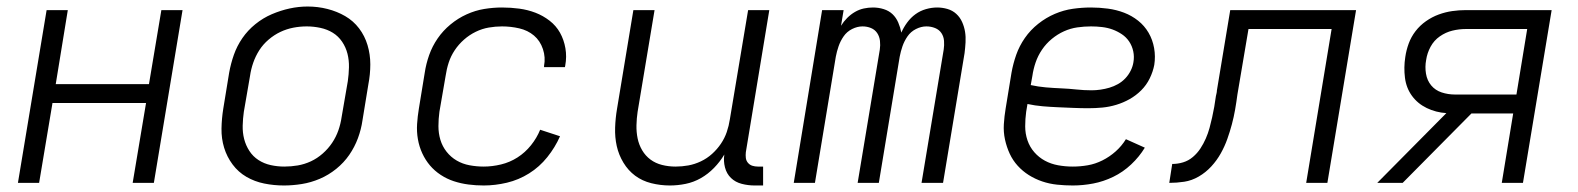

<svg xmlns="http://www.w3.org/2000/svg" viewBox="-20 -561 4840 589"><path d="M35 0 123 -530H188L151 -303H437L475 -530H540L452 0H387L428 -245H141L100 0Z M851 8Q820 8 790.5 2Q761 -4 736 -18.5Q711 -33 693.5 -56.5Q676 -80 667.5 -108Q659 -136 659.5 -166.5Q660 -197 665 -228L683 -338Q688 -366 697.5 -393Q707 -420 723.5 -444Q740 -468 763.5 -487Q787 -506 814 -517.5Q841 -529 868.5 -535Q896 -541 924 -541Q955 -541 984.5 -533.5Q1014 -526 1039 -511.5Q1064 -497 1081.5 -474Q1099 -451 1107.5 -422.5Q1116 -394 1116 -363.5Q1116 -333 1110 -302L1092 -192Q1088 -164 1078 -137Q1068 -110 1051.5 -86Q1035 -62 1011.5 -43Q988 -24 961 -12.5Q934 -1 906 3.5Q878 8 851 8ZM852 -50Q873 -50 893.5 -53.5Q914 -57 933.5 -66Q953 -75 970 -90Q987 -105 999 -123Q1011 -141 1018 -161Q1025 -181 1028 -202L1047 -312Q1050 -333 1050.5 -354.5Q1051 -376 1046 -396Q1041 -416 1029.5 -433Q1018 -450 1001 -460.5Q984 -471 963 -475.5Q942 -480 921 -480Q900 -480 879.5 -476Q859 -472 840 -463Q821 -454 804 -439.5Q787 -425 775.5 -407Q764 -389 757 -369Q750 -349 747 -328L728 -218Q725 -197 724.5 -175.5Q724 -154 729 -134.5Q734 -115 745 -98Q756 -81 773 -70Q790 -59 810.5 -54.5Q831 -50 852 -50Z M1464 8Q1440 8 1417 5Q1394 2 1372.5 -5Q1351 -12 1332 -24.5Q1313 -37 1299 -53.5Q1285 -70 1275.5 -90.5Q1266 -111 1262 -134Q1258 -157 1259.5 -180.5Q1261 -204 1265 -228L1283 -338Q1287 -365 1296.5 -392Q1306 -419 1322.5 -443Q1339 -467 1362 -486Q1385 -505 1411.5 -517Q1438 -529 1465.5 -533.5Q1493 -538 1520 -538Q1547 -538 1573 -534.5Q1599 -531 1622.5 -522Q1646 -513 1666 -497.5Q1686 -482 1698 -460.5Q1710 -439 1714.5 -413Q1719 -387 1714 -360Q1714 -359 1713.5 -357.5Q1713 -356 1713 -355H1649Q1649 -356 1649 -357Q1649 -358 1649 -359Q1654 -385 1645.5 -410.5Q1637 -436 1618 -452Q1599 -468 1573 -474Q1547 -480 1520 -480Q1500 -480 1479.5 -476.5Q1459 -473 1439.5 -463.5Q1420 -454 1403.5 -439.5Q1387 -425 1375 -407Q1363 -389 1356.5 -369Q1350 -349 1347 -328L1328 -218Q1325 -196 1325 -174Q1325 -152 1331 -132Q1337 -112 1350 -95.5Q1363 -79 1381 -68.5Q1399 -58 1420.5 -54Q1442 -50 1464 -50Q1490 -50 1517 -56.5Q1544 -63 1567.5 -78Q1591 -93 1609 -115.5Q1627 -138 1637 -163L1698 -143Q1683 -109 1659 -79Q1635 -49 1603 -29Q1571 -9 1535 -0.5Q1499 8 1464 8Z M2035 8Q2006 8 1978 1Q1950 -6 1928.5 -22Q1907 -38 1892.5 -62Q1878 -86 1872 -113Q1866 -140 1867 -169.5Q1868 -199 1873 -228L1923 -530H1988L1936 -218Q1933 -198 1932.5 -177Q1932 -156 1936 -136.5Q1940 -117 1950 -100Q1960 -83 1975.5 -71.5Q1991 -60 2011 -55Q2031 -50 2052 -50Q2052 -50 2052.5 -50Q2053 -50 2053 -50Q2072 -50 2091.5 -53.5Q2111 -57 2130 -66Q2149 -75 2164.5 -89Q2180 -103 2191.5 -120Q2203 -137 2209.5 -156Q2216 -175 2219 -195L2275 -530H2340L2268 -94Q2267 -85 2268 -76.5Q2269 -68 2274.5 -61.5Q2280 -55 2288 -52.5Q2296 -50 2305 -50H2321V8H2295Q2275 8 2255.5 3Q2236 -2 2222.5 -15Q2209 -28 2204 -47.5Q2199 -67 2202 -87Q2189 -65 2170.5 -46Q2152 -27 2130 -14.5Q2108 -2 2083.5 3Q2059 8 2035 8Z M2415 0 2502 -530H2568L2560 -482Q2568 -495 2579 -506Q2590 -517 2603 -524.5Q2616 -532 2630 -535Q2644 -538 2658 -538Q2675 -538 2691 -533Q2707 -528 2718 -517.5Q2729 -507 2735.5 -492Q2742 -477 2745 -461Q2752 -477 2763 -492Q2774 -507 2788.5 -517.5Q2803 -528 2820.5 -533Q2838 -538 2855 -538Q2871 -538 2886.5 -533.5Q2902 -529 2913.5 -518.5Q2925 -508 2931.5 -493.5Q2938 -479 2940.5 -463.5Q2943 -448 2942 -431Q2941 -414 2939 -398L2873 0H2807L2875 -409Q2877 -422 2876 -435.5Q2875 -449 2868 -459.5Q2861 -470 2848.5 -475Q2836 -480 2822 -480Q2806 -480 2790 -472Q2774 -464 2764 -449.5Q2754 -435 2748.5 -419Q2743 -403 2740 -387L2676 0H2611L2679 -409Q2681 -422 2679.5 -435.5Q2678 -449 2671 -459.5Q2664 -470 2652 -475Q2640 -480 2626 -480Q2610 -480 2594 -472Q2578 -464 2568 -449.5Q2558 -435 2552.5 -419Q2547 -403 2544 -387L2480 0Z M3271 8Q3247 8 3223 5.5Q3199 3 3177 -4.5Q3155 -12 3136 -24Q3117 -36 3102 -52.5Q3087 -69 3077.5 -89.5Q3068 -110 3063 -133Q3058 -156 3059.5 -180Q3061 -204 3065 -228L3083 -338Q3088 -366 3097.5 -393Q3107 -420 3124 -444.5Q3141 -469 3165 -488Q3189 -507 3216 -518.5Q3243 -530 3271 -534Q3299 -538 3327 -538Q3353 -538 3379 -534.5Q3405 -531 3428.5 -522Q3452 -513 3471.5 -497.5Q3491 -482 3503.5 -460.5Q3516 -439 3520.5 -413.5Q3525 -388 3521 -362Q3517 -341 3507 -320.5Q3497 -300 3481 -284Q3465 -268 3445.5 -257Q3426 -246 3404.5 -239.5Q3383 -233 3361.5 -231Q3340 -229 3319 -229Q3296 -229 3272.5 -230Q3249 -231 3225.5 -232Q3202 -233 3178.5 -235Q3155 -237 3132 -242L3128 -218Q3125 -196 3125 -173.5Q3125 -151 3132 -130.5Q3139 -110 3153 -94Q3167 -78 3185.5 -68Q3204 -58 3226 -54Q3248 -50 3271 -50Q3294 -50 3317 -54Q3340 -58 3362 -69Q3384 -80 3402.5 -96.5Q3421 -113 3434 -134L3492 -108Q3475 -80 3450 -56.5Q3425 -33 3395 -18.5Q3365 -4 3333.5 2Q3302 8 3271 8ZM3329 -284Q3342 -284 3356 -286Q3370 -288 3383.5 -292Q3397 -296 3409.5 -303Q3422 -310 3432 -320.5Q3442 -331 3448.5 -344Q3455 -357 3457 -370Q3460 -387 3456.5 -403.5Q3453 -420 3444 -433.5Q3435 -447 3421.5 -456Q3408 -465 3393 -470.5Q3378 -476 3361 -478Q3344 -480 3327 -480Q3306 -480 3285 -477Q3264 -474 3244 -465Q3224 -456 3206.5 -441.5Q3189 -427 3176.5 -408.5Q3164 -390 3157 -369.5Q3150 -349 3147 -328L3142 -300Q3165 -295 3188 -293Q3211 -291 3235 -290Q3259 -289 3282 -286.5Q3305 -284 3329 -284Z M3567 0 3576 -58Q3593 -58 3609.5 -63Q3626 -68 3639.5 -79.5Q3653 -91 3662.5 -105.5Q3672 -120 3679 -136Q3686 -152 3690.5 -168.5Q3695 -185 3698.5 -201Q3702 -217 3705 -233.5Q3708 -250 3710 -266Q3711 -271 3712 -275Q3713 -279 3713 -283L3754 -530H4140L4052 0H3987L4065 -472H3810L3776 -271Q3773 -248 3769 -225Q3765 -202 3759 -179.5Q3753 -157 3745 -134.5Q3737 -112 3725 -90.5Q3713 -69 3696 -50.5Q3679 -32 3657.5 -19.5Q3636 -7 3613 -3.5Q3590 0 3567 0Z M4205 0 4417 -214Q4385 -216 4357 -229.5Q4329 -243 4311.5 -267Q4294 -291 4290 -322.5Q4286 -354 4291 -386Q4294 -407 4301.5 -427.5Q4309 -448 4322.5 -465.5Q4336 -483 4354.5 -496Q4373 -509 4393.5 -516.5Q4414 -524 4435 -527Q4456 -530 4477 -530H4740L4652 0H4587L4622 -213H4494L4283 0ZM4444 -271H4632L4665 -472H4477Q4456 -472 4435.5 -467Q4415 -462 4397 -449.5Q4379 -437 4368.5 -417.5Q4358 -398 4355 -377Q4351 -356 4354.5 -335Q4358 -314 4370.5 -299Q4383 -284 4402.5 -277.5Q4422 -271 4444 -271Z"/></svg>

Font: Iosevka Curly Light Extended
Style: Italic
Weight: 300
Width: 7
Italic angle: -9°
Monospace: yes
Designer: Belleve Invis
Foundry: Belleve Invis
Version: Version 11.1.0; ttfautohint (v1.8.3)